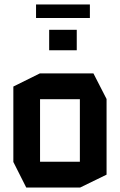

<svg xmlns="http://www.w3.org/2000/svg" viewBox="-20 -843 538 863"><path d="M98 0 40 -115V-454L159 -513H400L459 -398V-58L340 0ZM160 -397V-116H339V-397ZM142 -762V-823H384V-762ZM201 -617V-709H325V-617Z"/></svg>

Font: Foldit Thin Medium
Style: Regular
Weight: 500
Version: Version 1.003